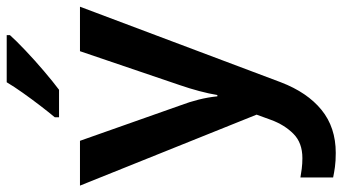

<svg xmlns="http://www.w3.org/2000/svg" viewBox="-250 -650 1046 587"><g transform="rotate(-90 273.5 -356.0)"><path d="M0 -635H137L245 -329Q256 -300 263 -272Q270 -244 273 -215H277Q281 -240 289 -270Q297 -300 307 -329L411 -635H547L316 -21Q285 60 231.5 103.5Q178 147 100 147Q75 147 57 144.5Q39 142 25 139V39Q36 41 51.5 43Q67 45 84 45Q131 45 158.5 17.5Q186 -10 201 -51L217 -95ZM460 -849Q444 -831 413.5 -802Q383 -773 350 -745Q317 -717 293 -699H209V-712Q224 -730 244 -756Q264 -782 283.5 -809.5Q303 -837 316 -859H460Z"/></g></svg>

Font: Noto Sans Telugu UI SemiBold
Style: Regular
Weight: 600
Designer: Jelle Bosma - Monotype Design Team
Foundry: Monotype Imaging Inc.
Version: Version 2.005; ttfautohint (v1.8.4.7-5d5b)